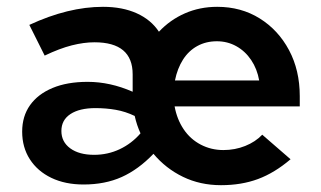

<svg xmlns="http://www.w3.org/2000/svg" viewBox="-20 -533 941 563"><path d="M225 8Q171 8 130.5 -11.5Q90 -31 67.5 -66Q45 -101 45 -147Q45 -192 68 -224.5Q91 -257 134 -275Q177 -293 237 -293Q303 -293 369 -264V-315Q369 -362 341 -385.5Q313 -409 257 -409Q226 -409 190.5 -400Q155 -391 111 -370L66 -460Q180 -513 282 -513Q339 -513 381 -494Q423 -475 446 -440Q479 -475 522.5 -494Q566 -513 617 -513Q687 -513 741.5 -479Q796 -445 827.5 -386Q859 -327 859 -251V-221H492Q499 -183 518.5 -154Q538 -125 568.5 -109Q599 -93 635 -93Q669 -93 699 -105Q729 -117 749 -138L832 -66Q785 -26 736.5 -8Q688 10 628 10Q567 10 516.5 -14.5Q466 -39 430 -82Q386 -36 337 -14Q288 8 225 8ZM493 -297H740Q734 -331 716.5 -357Q699 -383 673 -397.5Q647 -412 616 -412Q584 -412 558.5 -398Q533 -384 516.5 -358Q500 -332 493 -297ZM256 -79Q296 -79 331 -95.5Q366 -112 392 -142Q381 -166 375 -193Q348 -206 319.5 -211Q291 -216 260 -216Q213 -216 186.5 -198.5Q160 -181 160 -149Q160 -117 186 -98Q212 -79 256 -79Z"/></svg>

Font: Red Hat Text SemiBold
Style: Regular
Weight: 600
Designer: Pentagram, MCKL
Foundry: MCKL
Version: Version 1.030